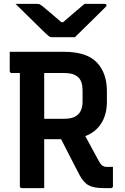

<svg xmlns="http://www.w3.org/2000/svg" viewBox="-20 -966 640 986"><path d="M207 0H93Q82 0 82 -11V-591H41Q30 -591 30 -602V-700H308Q425 -700 477 -645.5Q529 -591 529 -498V-444Q529 -378 500 -332.5Q471 -287 418 -267Q435 -235 452.5 -203.5Q470 -172 488 -138Q497 -122 506 -115.5Q515 -109 528 -109H560V-11Q560 0 549 0H511Q463 0 436 -14Q409 -28 388 -68Q364 -113 341 -159Q318 -205 294 -251H207ZM311 -591H207V-356H311Q404 -356 404 -444V-503Q404 -547 383 -568Q360 -591 311 -591ZM365 -775H246Q239 -775 233.5 -778.5Q228 -782 214 -795Q204 -805 177.5 -830.5Q151 -856 119.5 -887.5Q88 -919 60 -946H168Q179 -946 183.5 -944Q188 -942 196 -936Q210 -925 234.5 -904Q259 -883 295 -852H304Q338 -882 365 -904.5Q392 -927 414 -946H515Q527 -946 527 -939Q527 -935 523 -931Q519 -927 505 -913Q488 -896 461.5 -870Q435 -844 409 -818.5Q383 -793 365 -775Z"/></svg>

Font: Recursive Sn Lnr St SmB
Style: Regular
Weight: 600
Version: Version 1.079;hotconv 1.0.112;makeotfexe 2.5.65598; ttfautoh